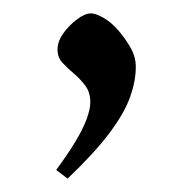

<svg xmlns="http://www.w3.org/2000/svg" viewBox="-20 -121 283 287"><path d="M81 146 64 133Q81 110 92.5 91Q104 72 109.5 57Q115 42 115 32Q115 17 107.5 7Q100 -3 90.5 -11Q81 -19 73.5 -27Q66 -35 66 -47Q66 -59 74.5 -71Q83 -83 95 -92Q107 -101 116 -101Q123 -101 134.5 -94.5Q146 -88 156.5 -76Q167 -64 175 -50Q183 -36 183 -21Q183 0 174.5 24Q166 48 143.5 78Q121 108 81 146Z"/></svg>

Font: Ancizar Serif Light
Style: Regular
Weight: 400
Version: Version 8.100